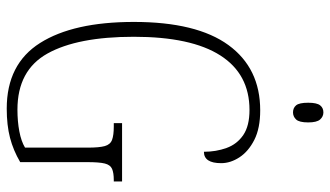

<svg xmlns="http://www.w3.org/2000/svg" viewBox="-220 -726 957 556"><g transform="rotate(90 258.0 -448.5)"><path d="M295 10Q166 10 105 -86.5Q44 -183 44 -358Q44 -540 111 -632Q178 -724 300 -724Q352 -724 385.5 -707Q419 -690 436 -664Q453 -638 453 -611Q453 -561 420 -561Q420 -596 409 -626.5Q398 -657 371.5 -675Q345 -693 299 -693Q195 -693 141 -608.5Q87 -524 87 -358Q87 -195 135.5 -108Q184 -21 298 -21Q332 -21 361 -26.5Q390 -32 408 -43V-225Q408 -258 403.5 -274Q399 -290 385.5 -295Q372 -300 347 -300H337V-324H506V-300H502Q481 -300 469.5 -295Q458 -290 454 -274Q450 -258 450 -223V-29Q416 -9 379.5 0.5Q343 10 295 10ZM306 -819Q293 -819 285.5 -828Q278 -837 278 -863Q278 -888 285.5 -897.5Q293 -907 306 -907Q318 -907 326.5 -897.5Q335 -888 335 -863Q335 -837 326.5 -828Q318 -819 306 -819Z"/></g></svg>

Font: Noto Serif ExtraCondensed ExtraLight
Style: Regular
Weight: 200
Width: 2
Designer: Monotype Design Team
Foundry: Monotype Imaging Inc.
Version: Version 2.015